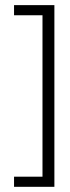

<svg xmlns="http://www.w3.org/2000/svg" viewBox="-20 -721 272 741"><path d="M34.2 0V-39.1H144V-662.1H34.2V-701.2H189.9V0Z"/></svg>

Font: Bebas Neue Book
Style: Regular
Weight: 400
Designer: Ryoichi Tsunekawa
Foundry: Ryoichi Tsunekawa
Version: Version 001.003